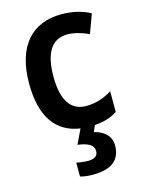

<svg xmlns="http://www.w3.org/2000/svg" viewBox="-119 -623 696 933"><g transform="rotate(-15 228.5 -156.5)"><path d="M371 130C371 81 335 52 288 41L302 9C348 6 384 -5 416 -26V-130C377 -106 336 -91 285 -91C209 -91 168 -151 168 -269C168 -389 207 -451 286 -451C320 -451 357 -440 393 -424L428 -519C392 -539 344 -553 283 -553C136 -553 45 -457 45 -268C45 -98 112 -10 230 7L195 80C248 87 275 103 275 132C275 158 257 169 225 169C207 169 183 166 167 162V232C183 237 205 240 231 240C328 240 371 200 371 130Z"/></g></svg>

Font: Noto Sans Ethiopic SemiCondensed SemiBold
Style: Regular
Weight: 600
Width: 4
Designer: Monotype Design Team
Foundry: Monotype Imaging Inc.
Version: Version 2.102